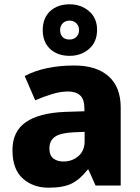

<svg xmlns="http://www.w3.org/2000/svg" viewBox="-20 -864 650 894"><path d="M326 -559Q429 -559 485.5 -509Q542 -459 542 -363V0H425L392 -74H388Q353 -29 314 -9.5Q275 10 206 10Q134 10 86 -33Q38 -76 38 -165Q38 -252 100 -295Q162 -338 282 -343L373 -346V-359Q373 -402 353 -420Q333 -438 297 -438Q262 -438 222.5 -426Q183 -414 144 -397L95 -510Q140 -534 198 -546.5Q256 -559 326 -559ZM323 -248Q260 -245 235 -226.5Q210 -208 210 -173Q210 -141 228 -126.5Q246 -112 275 -112Q316 -112 345 -137Q374 -162 374 -206V-250ZM304 -604Q248 -604 213.5 -636Q179 -668 179 -724Q179 -780 213.5 -812Q248 -844 304 -844Q357 -844 394.5 -812Q432 -780 432 -725Q432 -669 395 -636.5Q358 -604 304 -604ZM304 -680Q323 -680 335.5 -692Q348 -704 348 -724Q348 -744 335 -756Q322 -768 304 -768Q285 -768 272.5 -756Q260 -744 260 -724Q260 -704 271 -692Q282 -680 304 -680Z"/></svg>

Font: Noto Sans Cherokee ExtraBold
Style: Regular
Weight: 800
Designer: Monotype Design Team
Foundry: Monotype Imaging Inc.
Version: Version 2.001; ttfautohint (v1.8.4.7-5d5b)